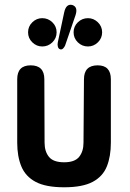

<svg xmlns="http://www.w3.org/2000/svg" viewBox="-20 -781 551 814"><path d="M252 13Q174 13 131 -10Q88 -33 70.5 -75.5Q53 -118 53 -176V-445Q53 -504 110 -504Q168 -504 168 -445L169 -176Q169 -139 187.5 -116Q206 -93 252 -93Q297 -93 315.5 -116Q334 -139 334 -176L336 -445Q336 -504 394 -504Q450 -504 450 -445V-176Q450 -118 433 -75.5Q416 -33 373 -10Q330 13 252 13ZM159 -584Q135 -584 117 -601.5Q99 -619 99 -644Q99 -669 117 -686.5Q135 -704 159 -704Q184 -704 202 -686.5Q220 -669 220 -644Q220 -619 202 -601.5Q184 -584 159 -584ZM353 -584Q328 -584 310 -601.5Q292 -619 292 -644Q292 -669 310 -686.5Q328 -704 353 -704Q377 -704 395 -686.5Q413 -669 413 -644Q413 -619 395 -601.5Q377 -584 353 -584ZM256 -588Q253 -581 247.5 -575.5Q242 -570 235 -572Q228 -574 225.5 -582.5Q223 -591 225 -601L252 -728Q260 -766 286 -760Q312 -752 300 -716Z"/></svg>

Font: Zen Maru Gothic
Style: Bold
Weight: 700
Designer: Yoshimichi Ohira
Foundry: Positype
Version: Version 1.001